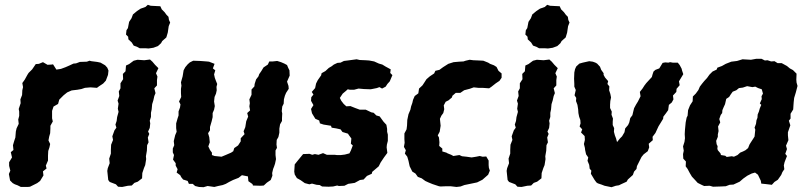

<svg xmlns="http://www.w3.org/2000/svg" viewBox="-20 -762 3363 800"><path d="M67 17 53 10 42 6 33 1 22 -10 17 -37 23 -51 18 -71V-86L30 -106L25 -128L36 -137L34 -157L39 -174L44 -189L46 -214L49 -227L58 -246L56 -264L60 -279V-297L58 -308L66 -332L65 -348L72 -366L73 -386L76 -399L73 -416L83 -430L94 -450L99 -458L107 -466L114 -473L129 -495L142 -496L159 -503L178 -492L195 -493L201 -494L215 -472L234 -475L253 -482L269 -489L286 -497L297 -498L313 -504L342 -505L353 -509L361 -507L385 -504L399 -501L418 -490L427 -480L432 -468L430 -450L421 -426L410 -414L392 -402L384 -396L357 -398L334 -396L319 -391L302 -388L285 -386L278 -385L260 -377L245 -365L236 -356L227 -347L222 -329L203 -318L197 -300V-269L200 -256L190 -238V-227L189 -207L185 -193L182 -177L189 -162L186 -148L181 -133L180 -114V-93L171 -72L174 -60L159 -48L161 -31L147 -8L135 1L125 6L105 16L95 17Z M562 -561 551 -567 537 -572 529 -585 515 -598 514 -609 505 -618 507 -636 513 -645 518 -671 528 -686 534 -702 551 -716 566 -726 586 -733 596 -742 608 -738 627 -737 648 -736 654 -723 666 -711 674 -700 682 -692 684 -679 689 -668 683 -653 679 -626 673 -606 656 -591 651 -582 638 -570 619 -563 599 -560 585 -561ZM489 17 472 16 463 6 437 -4 431 -12 429 -31 427 -50 429 -61 437 -82 435 -101 442 -122V-138L443 -159L451 -179L448 -194L457 -219L465 -230L461 -243L466 -258L468 -274L474 -296L471 -309L474 -330L470 -343L477 -362L475 -381L482 -394V-415L493 -432L492 -454L503 -465L505 -489L518 -495L537 -509L553 -513L581 -511L605 -514L615 -505L626 -492L640 -478L630 -457L636 -443L634 -428V-406L623 -394L628 -374L623 -362L619 -344L614 -328L612 -306L609 -292V-275L604 -259L606 -248L604 -229L597 -214L602 -204L596 -189L599 -169L593 -157L592 -134L588 -111L589 -99L585 -74L580 -62L573 -41L572 -19L554 -5L540 0L529 11L513 12Z M828 18 809 17 793 13 783 4H767L762 -8L743 -14L735 -24L731 -32L716 -43L720 -57L712 -72V-82L701 -97L705 -116L700 -127V-143L706 -157L704 -174L710 -199L716 -213L714 -228V-248L720 -269L724 -281V-298L730 -314L732 -327L726 -339L735 -358L734 -374V-392L736 -405L734 -419L741 -444L745 -469L752 -482L762 -494L771 -502L785 -509L814 -508L828 -507L841 -506L851 -505L874 -496L867 -477L877 -469L872 -452L875 -438L879 -427L885 -412L882 -400L883 -386L880 -372L874 -358L872 -339L875 -320L872 -305L866 -291V-274L862 -257L855 -233V-219L847 -207L852 -190L854 -169L848 -152L855 -137L863 -126V-116L874 -112L903 -109L920 -116L943 -126L952 -132L956 -145L972 -156L983 -173V-186L999 -203L995 -215L1002 -232L1006 -257L1014 -276L1010 -291L1022 -302L1019 -319L1021 -332L1019 -348L1028 -367V-389L1040 -402L1041 -412L1047 -431L1057 -444L1060 -453L1069 -466L1078 -481L1096 -493L1102 -506H1117L1135 -508L1151 -503L1165 -497L1176 -491L1181 -479L1186 -469L1187 -447L1176 -422L1182 -404L1183 -392L1172 -375L1167 -363L1163 -348L1162 -330L1156 -318L1154 -299L1156 -289L1155 -270V-258L1147 -244L1144 -226V-209L1140 -191L1133 -179L1132 -160L1134 -146L1128 -135V-116L1130 -99L1126 -80L1122 -68L1118 -58L1114 -41L1115 -30L1108 -12L1092 -1L1079 11L1066 12L1034 11L1032 5L1015 -7L1013 -27L988 -32L974 -21L951 -12L935 -4L921 4L908 9L889 13L873 17L845 13Z M1250 1 1233 -11 1217 -20 1208 -35 1206 -47 1208 -77 1220 -92 1229 -103 1243 -120 1270 -121 1281 -117 1292 -120 1307 -117 1326 -124 1342 -117H1375L1383 -116H1401L1417 -118L1436 -123L1442 -135L1450 -156L1442 -163L1444 -185L1433 -200L1430 -205L1407 -212L1399 -223L1381 -227L1362 -230L1359 -238L1328 -243L1313 -248L1310 -260L1294 -267L1289 -275L1280 -290L1276 -308L1286 -324L1276 -342L1277 -357L1286 -368L1279 -379L1293 -395L1297 -414L1304 -428L1318 -448L1320 -457L1336 -466L1350 -479L1362 -486L1371 -493L1386 -500L1399 -501L1413 -508L1429 -510L1466 -515L1479 -512L1503 -511L1518 -510L1539 -506L1559 -497L1573 -493L1586 -485L1608 -473L1606 -458L1615 -449L1604 -423L1594 -412L1587 -401L1572 -393L1561 -399L1550 -395L1530 -391L1524 -390L1496 -391L1474 -393L1455 -388H1438L1429 -390L1420 -382L1408 -372L1396 -354L1402 -342L1412 -329L1423 -319L1440 -320L1460 -312L1479 -305H1504L1527 -294L1537 -292L1548 -281L1562 -277L1570 -266L1578 -255L1590 -242L1593 -225V-213L1596 -201V-175L1592 -159L1591 -148L1594 -125L1580 -106L1566 -85L1558 -69L1551 -63L1531 -46L1529 -38L1509 -29L1495 -14L1480 -12L1458 0L1445 2L1431 4L1415 12L1392 13L1385 11L1368 15L1349 16L1322 15L1312 9L1299 8L1280 3L1269 6Z M1816 15 1809 14 1782 5 1765 -2 1752 -8 1737 -19 1721 -25 1711 -39 1698 -47 1687 -69 1685 -78 1682 -92 1677 -109 1667 -122 1671 -136 1663 -150 1666 -167 1665 -182V-206L1674 -223L1676 -239L1677 -262L1682 -286L1690 -305L1693 -319L1698 -333L1701 -346L1708 -362L1723 -373L1726 -393L1740 -406L1748 -418L1757 -432L1771 -444L1789 -456L1794 -467L1811 -471L1826 -482L1848 -496L1870 -503L1893 -505L1911 -506L1920 -509L1937 -513L1952 -511L1976 -510L1994 -509L2014 -501L2022 -496L2038 -490L2049 -483L2057 -467L2070 -456V-438L2061 -425L2046 -415L2027 -400L2018 -394L1990 -396H1973L1954 -398L1937 -392L1914 -386L1898 -375H1879L1865 -363L1863 -356L1849 -344L1837 -338L1829 -323L1831 -307L1827 -291L1819 -280L1813 -267L1816 -238L1812 -213L1804 -198L1809 -189L1811 -169L1810 -154L1823 -143V-131L1840 -126L1845 -123L1860 -117L1869 -112L1894 -116L1905 -111L1924 -109L1945 -106L1964 -109L1979 -112L1991 -109L2006 -110L2016 -93V-74L2017 -63L2021 -51L2014 -34L1990 -13L1968 -2L1944 3L1915 9L1899 15L1882 17L1857 14H1840Z M2226 -561 2215 -567 2201 -572 2193 -585 2179 -598 2178 -609 2169 -618 2171 -636 2177 -645 2182 -671 2192 -686 2198 -702 2215 -716 2230 -726 2250 -733 2260 -742 2272 -738 2291 -737 2312 -736 2318 -723 2330 -711 2338 -700 2346 -692 2348 -679 2353 -668 2347 -653 2343 -626 2337 -606 2320 -591 2315 -582 2302 -570 2283 -563 2263 -560 2249 -561ZM2153 17 2136 16 2127 6 2101 -4 2095 -12 2093 -31 2091 -50 2093 -61 2101 -82 2099 -101 2106 -122V-138L2107 -159L2115 -179L2112 -194L2121 -219L2129 -230L2125 -243L2130 -258L2132 -274L2138 -296L2135 -309L2138 -330L2134 -343L2141 -362L2139 -381L2146 -394V-415L2157 -432L2156 -454L2167 -465L2169 -489L2182 -495L2201 -509L2217 -513L2245 -511L2269 -514L2279 -505L2290 -492L2304 -478L2294 -457L2300 -443L2298 -428V-406L2287 -394L2292 -374L2287 -362L2283 -344L2278 -328L2276 -306L2273 -292V-275L2268 -259L2270 -248L2268 -229L2261 -214L2266 -204L2260 -189L2263 -169L2257 -157L2256 -134L2252 -111L2253 -99L2249 -74L2244 -62L2237 -41L2236 -19L2218 -5L2204 0L2193 11L2177 12Z M2528 18 2499 12 2486 7 2471 2 2465 -2 2457 -13 2442 -38 2444 -51 2437 -59 2435 -75 2428 -92 2431 -106 2422 -119 2418 -137 2417 -146 2413 -162 2417 -179 2416 -195 2401 -210 2406 -223 2395 -235 2399 -248 2398 -262 2393 -276 2390 -291 2389 -306 2386 -325 2380 -341 2381 -354 2374 -365 2379 -387 2373 -401V-412L2372 -434L2373 -460L2376 -474L2381 -485L2394 -497L2408 -501L2435 -507L2450 -505L2461 -501L2468 -497L2480 -484L2485 -471L2495 -457V-450L2501 -439L2514 -424L2511 -412L2519 -402L2518 -386L2523 -371L2526 -356L2523 -341L2522 -326V-312L2529 -297L2528 -284L2534 -268L2533 -255V-241L2539 -228L2538 -213L2542 -198L2547 -185L2551 -170L2563 -185L2572 -194L2582 -211L2585 -227L2597 -241L2602 -252L2606 -270L2615 -282L2619 -299L2622 -311L2630 -326L2638 -339L2649 -361L2646 -379L2657 -393L2666 -407L2673 -416L2684 -428L2696 -441L2699 -452L2703 -464L2711 -471L2727 -477L2741 -500L2752 -502L2765 -501L2772 -503L2783 -501H2804L2812 -491L2820 -476L2822 -468L2827 -453L2809 -423L2812 -407L2799 -392L2798 -379L2784 -364L2786 -348L2779 -335L2767 -325L2764 -303L2754 -289L2744 -276L2743 -267L2732 -249L2724 -236L2717 -221L2711 -208L2699 -192L2700 -178L2683 -163L2685 -148L2679 -132L2662 -119L2653 -108L2646 -94L2634 -70L2632 -58L2622 -47L2617 -33L2596 -14L2591 -5L2567 6L2559 10L2546 12Z M3004 14 2983 15 2951 16 2937 12 2914 13 2905 9 2887 0 2877 -11 2863 -26 2854 -41 2845 -58 2837 -69 2838 -89 2827 -101 2826 -120 2829 -134 2826 -152 2832 -171 2834 -186 2833 -203 2834 -221 2837 -252 2841 -272 2845 -280 2847 -303 2855 -323 2866 -340 2867 -360 2879 -372 2890 -387 2896 -401 2905 -413 2914 -424 2926 -437 2936 -451 2949 -464 2966 -472 2969 -480 2988 -487 3004 -496 3027 -505 3051 -508 3074 -515 3109 -513 3131 -517H3153L3167 -510L3178 -511L3193 -506L3207 -507L3220 -499H3237L3259 -487L3271 -477L3284 -470L3299 -455L3298 -430L3299 -418L3303 -404L3296 -377L3289 -354L3287 -336L3286 -322L3285 -306L3274 -288V-268L3267 -259L3273 -240L3263 -211V-198L3265 -178L3255 -155L3259 -141L3252 -121L3259 -112L3249 -86L3246 -73L3248 -57L3240 -45L3235 -33L3221 -13L3207 -4L3196 8L3171 5L3152 3L3150 -9L3138 -34L3126 -43L3112 -39L3094 -30L3077 -18L3062 -5L3036 7L3020 8ZM3008 -108 3029 -111 3038 -109 3053 -116 3064 -126 3076 -131 3086 -136 3097 -145 3103 -160 3108 -168 3119 -185 3124 -193 3127 -222 3124 -230 3130 -246 3132 -261 3136 -271 3137 -285 3142 -297 3146 -311 3152 -325 3146 -331 3154 -349 3153 -361 3159 -372 3154 -390 3139 -395 3127 -401 3115 -399 3093 -403 3075 -397 3059 -395 3048 -386 3033 -380 3025 -369 3018 -358 3006 -350 3001 -328 2995 -315 2990 -303 2989 -291 2983 -283 2977 -266 2981 -252 2972 -235 2974 -216 2971 -202V-192L2964 -175L2966 -161L2970 -153L2969 -142L2971 -136L2982 -123L2984 -116L3002 -113Z"/></svg>

Font: Winky Rough SemiBold
Style: Italic
Weight: 600
Italic angle: -8.97852°
Designer: Simon Atzbach
Foundry: typofactur
Version: Version 1.206; ttfautohint (v1.8.4.7-5d5b)